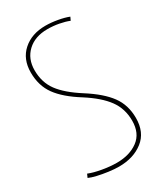

<svg xmlns="http://www.w3.org/2000/svg" viewBox="-182 -785 747 870"><g transform="rotate(-30 192.0 -350.0)"><path d="M324 -689 316 -672Q294 -681 264.5 -686.5Q235 -692 205 -692Q140 -692 101 -655.5Q62 -619 62 -559Q62 -496 95.5 -450.5Q129 -405 203 -358Q280 -309 316 -260Q352 -211 352 -143Q352 -68 302 -29Q252 10 176 10Q152 10 122.5 6Q93 2 67 -4Q41 -10 26 -17L34 -35Q61 -24 101.5 -17Q142 -10 176 -10Q243 -10 287 -42.5Q331 -75 331 -141Q331 -204 296.5 -251Q262 -298 190 -344Q113 -392 77.5 -441Q42 -490 42 -559Q42 -629 87.5 -669.5Q133 -710 205 -710Q235 -710 268.5 -704Q302 -698 324 -689Z"/></g></svg>

Font: Georama SemiCondensed Thin
Style: Regular
Weight: 100
Width: 4
Designer: Jean-Baptiste Levee
Foundry: Production Type
Version: Version 1.000